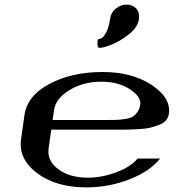

<svg xmlns="http://www.w3.org/2000/svg" viewBox="-20 -812 790 832"><path d="M711.9 -318.4Q709 -301.8 698.2 -289.6Q687.5 -277.3 667.5 -270Q647.5 -262.7 629.4 -258.3Q611.3 -253.9 582 -252.4Q552.7 -251 536.1 -250.5Q519.5 -250 491.2 -250H202.1L190.4 -167Q183.6 -115.2 232.9 -78.6Q282.2 -42 360.4 -42Q421.9 -42 484.9 -65.9Q547.9 -89.8 576.2 -125H673.8Q629.9 -69.3 540.5 -34.7Q451.2 0 354.5 0Q223.6 0 141.6 -61Q59.6 -122.1 71.3 -208L85.9 -312.5Q97.7 -397.5 194.8 -448.7Q292 -500 424.8 -500Q552.7 -500 637.2 -443.8Q721.7 -387.7 711.9 -318.4ZM587.9 -359.4Q591.8 -393.6 542 -425.8Q492.2 -458 418.9 -458Q340.8 -458 280.8 -421.4Q220.7 -384.8 213.9 -333L208 -292H440.4Q470.7 -292 485.8 -292.5Q501 -293 522.5 -296.4Q543.9 -299.8 555.2 -306.6Q566.4 -313.5 575.7 -326.7Q585 -339.8 587.9 -359.4ZM457 -729.5Q460.9 -758.8 482.4 -775.4Q503.9 -792 528.3 -792Q553.7 -792 569.8 -775.4Q585.9 -758.8 582 -729.5Q577.1 -693.4 537.6 -662.6Q498 -631.8 462.4 -618.2Q426.8 -604.5 413.1 -604.5Q408.2 -604.5 405.8 -606.9Q403.3 -609.4 402.8 -614.3Q402.3 -619.1 402.3 -623Q402.3 -627 402.8 -633.3Q403.3 -639.6 403.3 -641.6Q412.1 -641.6 421.4 -647.5Q430.7 -653.3 441.4 -674.3Q452.1 -695.3 457 -729.5Z"/></svg>

Font: okolaks
Style: BoldItalic
Weight: 600
Width: 8
Italic angle: -8°
Version: Version 000.6.0